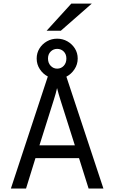

<svg xmlns="http://www.w3.org/2000/svg" viewBox="-20 -1082 656 1102"><path d="M42.5 0 254.5 -643Q226.5 -657.5 208.5 -685Q190.5 -712.5 190.5 -746Q190.5 -778 206.5 -803.8Q222.5 -829.5 249.2 -844.8Q276 -860 308 -860Q340 -860 366.8 -844.8Q393.5 -829.5 409.8 -803.8Q426 -778 426 -746Q426 -712.5 407.5 -684.5Q389 -656.5 361 -642L573.5 0H488.5L433.5 -174.5H183.5L129.5 0ZM206.5 -248H409.5L326.5 -509.5Q323 -521 316.5 -542.8Q310 -564.5 307.5 -576.5Q305 -564.5 299 -542.8Q293 -521 289 -509.5ZM308 -688Q330.5 -688 345.8 -704.2Q361 -720.5 361 -746Q361 -771 345.8 -786.2Q330.5 -801.5 308 -801.5Q286.5 -801.5 271 -786.2Q255.5 -771 255.5 -746Q255.5 -720.5 271 -704.2Q286.5 -688 308 -688ZM247.5 -905.5 389.5 -1061.5H507L329 -905.5Z"/></svg>

Font: Overpass Mono
Style: Regular
Weight: 400
Designer: Delve Withrington, Dave Bailey
Foundry: Delve Fonts LLC
Version: Version 4.000